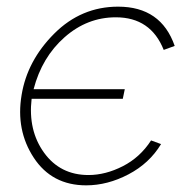

<svg xmlns="http://www.w3.org/2000/svg" viewBox="-20 -548 588 577"><path d="M328 -496Q242 -496 174 -436Q106 -376 81 -280H355L349 -251H75Q64 -156 112.5 -89Q161 -22 246 -22Q297 -22 349 -48.5Q401 -75 434 -126L464 -115Q429 -57 366 -24Q303 9 239 9Q136 9 81.5 -74Q27 -157 45 -263Q62 -366 143 -447Q224 -528 335 -528Q464 -528 505 -410L472 -398Q433 -496 328 -496Z"/></svg>

Font: Raleway-v4020 ExtraLight
Style: Italic
Weight: 275
Italic angle: -12°
Designer: Matt McInerney, Pablo Impallari, Rodrigo Fuenzalida
Foundry: Matt McInerney, Pablo Impallari, Rodrigo Fuenzalida
Version: Version 4.020;PS 004.020;hotconv 1.0.88;makeotf.lib2.5.64775